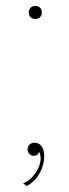

<svg xmlns="http://www.w3.org/2000/svg" viewBox="-20 -520 232 647"><path d="M77 -478Q77 -488 83 -494Q89 -500 99 -500Q109 -500 115 -494Q121 -488 121 -478Q121 -468 115 -462Q109 -456 99 -456Q89 -456 83 -462Q77 -468 77 -478ZM129 6Q129 36 113.5 64Q98 92 70 107L58 98Q83 88 100 62.5Q117 37 117 12Q117 5 113 -7H111Q107 5 94 5Q85 5 79 -1.5Q73 -8 73 -17Q73 -26 79.5 -32.5Q86 -39 96 -39Q112 -39 120.5 -26.5Q129 -14 129 6Z"/></svg>

Font: Work Sans Thin
Style: Regular
Weight: 260
Designer: Wei Huang
Foundry: Wei Huang
Version: Version 1.500